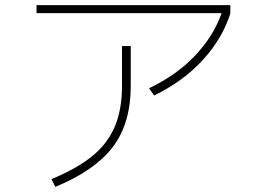

<svg xmlns="http://www.w3.org/2000/svg" viewBox="-20 -725 1040 746"><path d="M559 -382Q666 -433 738 -509Q810 -585 841 -674H122V-705H875V-673Q844 -575 768 -492Q692 -409 579 -354ZM180 -29Q279 -70 338.5 -118.5Q398 -167 426 -233Q454 -299 454 -392V-546H488V-392Q488 -245 418 -153.5Q348 -62 195 1Z"/></svg>

Font: IBM Plex Sans JP ExtraLight
Style: Regular
Weight: 200
Designer: Mike Abbink; Paul van der Laan; Pieter van Rosmalen; Wujin Sim; Yejin Wi; Jinhee Kim; Boomi Park; Yona Kim; Kichan Ma
Foundry: Sandoll Inc.
Version: Version 1.001